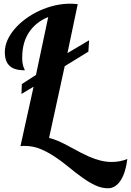

<svg xmlns="http://www.w3.org/2000/svg" viewBox="-20 -760 703 1030"><path d="M419.4 190.9Q383.8 166 348.6 136.2Q266.1 67.9 197.8 39.6Q158.2 22.9 112.8 22.9H101.6Q98.6 22.9 89.8 23.9L160.2 -294.9L95.2 -255.9L97.2 -309.1L172.9 -357.9L238.8 -668.9Q171.4 -641.1 135.3 -586.2Q99.1 -531.2 99.1 -451.2Q99.1 -420.4 106 -400.9Q107.9 -394.5 110.8 -389.6Q112.8 -386.2 112.8 -382.8Q58.6 -382.8 33.7 -404.8Q5.9 -428.2 5.9 -480Q5.9 -512.7 20 -544.7Q34.2 -576.7 60.1 -606.4Q85 -635.3 118.9 -659.9Q152.8 -684.6 191.9 -702.6Q274.9 -740.2 356.9 -740.2Q375 -740.2 397 -737.8L341.8 -475.1L458 -543.9L454.1 -482.9L327.1 -404.8L243.2 -20Q267.1 -14.6 291.7 -3.9Q316.4 6.8 348.1 23.9Q419.4 63.5 458.5 80.6Q523.4 108.9 579.1 108.9Q624.5 108.9 663.1 92.8Q654.3 166 627.4 207.5Q614.3 228 596.9 239Q579.6 250 559.1 250Q525.9 250 492.2 234.6Q458.5 219.2 419.4 190.9Z"/></svg>

Font: Pattaya
Style: Regular
Weight: 400
Designer: Pablo Impallari / Thai characters Designed by Thanarat Vachiruckul and Suppakit Chalermlarp
Foundry: Pablo Impallari
Version: Version 2.001